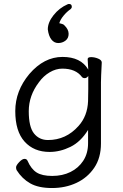

<svg xmlns="http://www.w3.org/2000/svg" viewBox="-20 -773 620 968"><path d="M425 -390Q417 -379 407.5 -379Q398 -379 393 -385Q362 -427 294 -427Q262 -427 230.5 -408.5Q199 -390 176 -358Q125 -291 125 -212Q125 -133 151.5 -100Q178 -67 222 -67Q313 -67 376 -138Q421 -188 424 -263Q425 -290 425 -324ZM493 -457Q489 -381 489 -358V-50Q489 23 455 73Q421 123 365.5 149Q310 175 242 175Q174 175 132.5 151.5Q91 128 64 85Q61 80 61 70.5Q61 61 76.5 44.5Q92 28 103.5 28Q115 28 119 38Q137 79 164.5 96.5Q192 114 243.5 114Q295 114 335.5 94Q376 74 400 37Q424 0 424 -51V-118Q387 -58 335 -32.5Q283 -7 230 -7Q151 -7 104 -59Q57 -111 57 -213Q57 -315 128 -400Q202 -486 295 -486Q388 -486 425 -422L422 -475Q422 -485 439.5 -485Q457 -485 475 -477.5Q493 -470 493 -458ZM328 -753Q342 -753 342 -739Q342 -732 336 -727Q317 -714 300.5 -694Q284 -674 279 -656Q281 -655 290.5 -653Q300 -651 304 -646Q326 -625 326 -602.5Q326 -580 310 -568Q294 -556 273.5 -556Q253 -556 239 -574Q225 -592 221 -625Q221 -660 250 -696.5Q279 -733 320 -751Q324 -753 328 -753Z"/></svg>

Font: ToneOZ-Pinyin-WenKai-Regular
Style: Regular
Weight: 400
Designer: Fontworks Inc.
Foundry: ToneOZ
Version: Version 0.240331